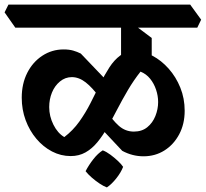

<svg xmlns="http://www.w3.org/2000/svg" viewBox="-67 -659 899 839"><path d="M560 24Q536 24 512.5 18Q489 12 467 0L346 -129L389 -187Q424 -134 452.5 -109Q481 -84 518 -84Q553 -84 576.5 -103Q600 -122 612 -152Q624 -182 624 -213Q624 -240 615 -267Q606 -294 589 -315Q572 -336 547 -346Q517 -308 492 -265.5Q467 -223 445.5 -181.5Q424 -140 403 -103Q382 -66 358.5 -37.5Q335 -9 306.5 7Q278 23 242 23Q199 23 160.5 3Q122 -17 92 -52.5Q62 -88 45 -134Q28 -180 28 -232Q28 -293 52 -340.5Q76 -388 118 -415.5Q160 -443 211 -443Q235 -443 252.5 -438Q270 -433 286 -425L416 -289L368 -233Q337 -276 307.5 -299Q278 -322 247 -322Q218 -322 195 -303Q172 -284 160 -254.5Q148 -225 148 -191Q148 -151 166.5 -114Q185 -77 214 -60Q252 -89 279.5 -127.5Q307 -166 328.5 -208.5Q350 -251 370 -291.5Q390 -332 411 -364.5Q432 -397 458.5 -416.5Q485 -436 520 -436Q560 -436 599 -415.5Q638 -395 670 -359Q702 -323 721 -276Q740 -229 740 -175Q740 -117 716 -72Q692 -27 651.5 -1.5Q611 24 560 24ZM0 -538 -47 -605 -30 -639H764L812 -573L795 -538ZM596 -381 462 -392V-581L507 -560L596 -493ZM400 160Q386 155 368 143Q350 131 333.5 116.5Q317 102 307 89Q321 62 341 36.5Q361 11 382 -2Q398 4 415.5 17Q433 30 448 44Q463 58 471 70Q462 94 441.5 120Q421 146 400 160Z"/></svg>

Font: Eczar SemiBold
Style: Regular
Weight: 600
Designer: Vaibhav Singh
Foundry: Rosetta Type Foundry
Version: Version 2.000